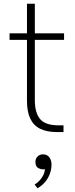

<svg xmlns="http://www.w3.org/2000/svg" viewBox="-20 -705 399 1025"><path d="M284 0Q230 0 194.5 -17.5Q159 -35 141.5 -72Q124 -109 124 -167V-492H31V-527H124V-685H166V-527H322V-492H166V-171Q166 -103 194 -69.5Q222 -36 292 -36H319V0ZM180 300 165 280Q177 273 188.5 261.5Q200 250 209 234Q218 218 220 198Q207 202 188 194Q169 186 169 159Q169 142 180.5 130.5Q192 119 210 119Q232 119 243.5 135Q255 151 255 172Q255 200 245.5 224.5Q236 249 219.5 268Q203 287 180 300Z"/></svg>

Font: Onest Thin
Style: Regular
Weight: 250
Designer: Dmitri Voloshin, Andrey Kudryavtsev
Foundry: Dmitri Voloshin, Andrey Kudryavtsev
Version: Version 1.000;gftools[0.9.33]